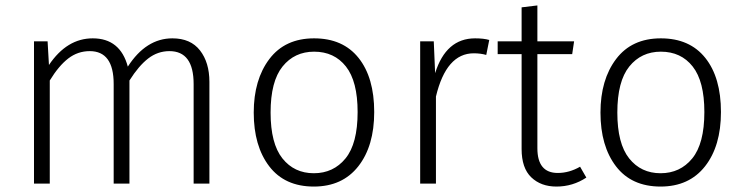

<svg xmlns="http://www.w3.org/2000/svg" viewBox="-20 -675 2735 706"><path d="M750 0H692V-366Q692 -487 603 -487Q560 -487 525 -460Q490 -433 456 -379V0H398V-366Q398 -487 310 -487Q266 -487 231 -460Q196 -433 163 -379V0H105V-523H155L160 -436Q226 -534 321 -534Q422 -534 450 -430Q517 -534 614 -534Q681 -534 715.5 -489.5Q750 -445 750 -374Z M1134 11Q1027 11 970 -63.5Q913 -138 913 -261Q913 -382 970.5 -458Q1028 -534 1135 -534Q1241 -534 1298.5 -462Q1356 -390 1356 -263Q1356 -138 1297.5 -63.5Q1239 11 1134 11ZM1134 -38Q1206 -38 1250.5 -92.5Q1295 -147 1295 -263Q1295 -376 1252 -430.5Q1209 -485 1135 -485Q1063 -485 1019 -430.5Q975 -376 975 -261Q975 -147 1018.5 -92.5Q1062 -38 1134 -38Z M1583 0H1525V-523H1575L1580 -406Q1620 -534 1727 -534Q1759 -534 1779 -528L1768 -473Q1747 -479 1722 -479Q1621 -479 1583 -320Z M2026 11Q1969 11 1933.5 -23Q1898 -57 1898 -127V-476H1810V-523H1898V-648L1956 -655V-523H2091L2084 -476H1956V-130Q1956 -39 2031 -39Q2073 -39 2113 -62L2136 -22Q2086 11 2026 11Z M2409 11Q2302 11 2245 -63.5Q2188 -138 2188 -261Q2188 -382 2245.5 -458Q2303 -534 2410 -534Q2516 -534 2573.5 -462Q2631 -390 2631 -263Q2631 -138 2572.5 -63.5Q2514 11 2409 11ZM2409 -38Q2481 -38 2525.5 -92.5Q2570 -147 2570 -263Q2570 -376 2527 -430.5Q2484 -485 2410 -485Q2338 -485 2294 -430.5Q2250 -376 2250 -261Q2250 -147 2293.5 -92.5Q2337 -38 2409 -38Z"/></svg>

Font: Trujillo Light
Style: Regular
Weight: 300
Designer: Fira Sans original fonts by bBox Type GmbH, Carrois Corporate GbR, & Edenspiekermann AG / Changes by Cristiano Sobral
Foundry: Fira Sans original fonts by bBox Type GmbH, Carrois Corporate GbR, & Edenspiekermann AG / Changes by Cristiano Sobral
Version: Version 4.301;July 28, 2020;FontCreator 13.0.0.2655 64-bit